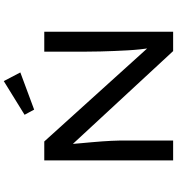

<svg xmlns="http://www.w3.org/2000/svg" viewBox="21 -982 960 1043"><g transform="rotate(-90 501.5 -460.0)"><path d="M152 0V-700H255L773 -127L763 -118Q759 -146 755.5 -179Q752 -212 750 -247Q748 -282 746.5 -319.5Q745 -357 744 -395Q743 -433 743 -470V-700H851V0H746L235 -552L240 -566Q243 -533 245.5 -501.5Q248 -470 251 -441Q254 -412 255.5 -385.5Q257 -359 258.5 -335.5Q260 -312 260 -291V0ZM428 -755 400 -807 583 -920 630 -830Z"/></g></svg>

Font: Lexend Mega
Style: Regular
Weight: 400
Designer: Bonnie Shaver-Troup, Thomas Jockin
Foundry: Lexend
Version: Version 1.007